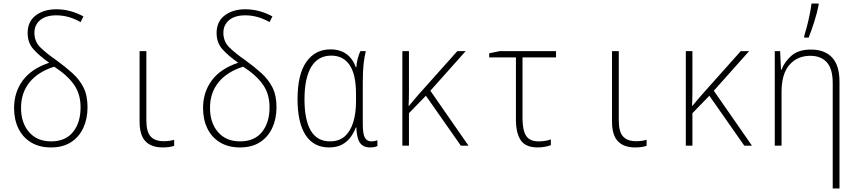

<svg xmlns="http://www.w3.org/2000/svg" viewBox="-20 -817 4810 1077"><path d="M266 10Q201 10 154.5 -18Q108 -46 83.5 -96Q59 -146 59 -211Q59 -300 108 -366Q157 -432 256 -465Q199 -505 167 -541.5Q135 -578 135 -632Q135 -696 180.5 -730.5Q226 -765 296 -765Q374 -765 448 -725L432 -693Q366 -731 296 -731Q237 -731 205 -704Q173 -677 173 -633Q173 -584 206.5 -551Q240 -518 299 -477Q347 -442 386 -407Q425 -372 448 -327Q471 -282 471 -216Q471 -151 447.5 -100Q424 -49 378.5 -19.5Q333 10 266 10ZM267 -24Q347 -24 389.5 -76.5Q432 -129 432 -215Q432 -290 394.5 -343Q357 -396 284 -443Q193 -414 145.5 -355Q98 -296 98 -212Q98 -128 143 -76Q188 -24 267 -24Z M893 10Q829 10 796 -24.5Q763 -59 763 -135V-530H801V-142Q801 -78 825 -51.5Q849 -25 898 -25Q914 -25 929.5 -27Q945 -29 957 -33V1Q931 10 893 10Z M1326 10Q1261 10 1214.5 -18Q1168 -46 1143.5 -96Q1119 -146 1119 -211Q1119 -300 1168 -366Q1217 -432 1316 -465Q1259 -505 1227 -541.5Q1195 -578 1195 -632Q1195 -696 1240.5 -730.5Q1286 -765 1356 -765Q1434 -765 1508 -725L1492 -693Q1426 -731 1356 -731Q1297 -731 1265 -704Q1233 -677 1233 -633Q1233 -584 1266.5 -551Q1300 -518 1359 -477Q1407 -442 1446 -407Q1485 -372 1508 -327Q1531 -282 1531 -216Q1531 -151 1507.5 -100Q1484 -49 1438.5 -19.5Q1393 10 1326 10ZM1327 -24Q1407 -24 1449.5 -76.5Q1492 -129 1492 -215Q1492 -290 1454.5 -343Q1417 -396 1344 -443Q1253 -414 1205.5 -355Q1158 -296 1158 -212Q1158 -128 1203 -76Q1248 -24 1327 -24Z M1826 10Q1739 10 1694 -59.5Q1649 -129 1649 -261Q1649 -400 1698.5 -470Q1748 -540 1834 -540Q1887 -540 1923 -514Q1959 -488 1976 -440H1979Q1980 -463 1986 -486Q1992 -509 2001 -530H2032Q2024 -499 2019.5 -458Q2015 -417 2015 -352V-123Q2015 -66 2026.5 -45Q2038 -24 2063 -24Q2081 -24 2097 -30V2Q2082 10 2056 10Q2017 10 1999 -16Q1981 -42 1979 -102H1976Q1965 -73 1946.5 -47.5Q1928 -22 1898.5 -6Q1869 10 1826 10ZM1831 -24Q1882 -24 1914 -52.5Q1946 -81 1961.5 -131.5Q1977 -182 1977 -248V-289Q1977 -400 1941 -452.5Q1905 -505 1838 -505Q1764 -505 1726 -442Q1688 -379 1688 -260Q1688 -144 1723.5 -84Q1759 -24 1831 -24Z M2237 0V-530H2274V-382Q2274 -341 2274 -303Q2274 -265 2272 -223H2274Q2288 -240 2301 -255.5Q2314 -271 2329 -288L2545 -530H2592L2394 -308L2608 0H2565L2369 -280L2274 -182V0Z M2996 10Q2928 10 2901 -30.5Q2874 -71 2874 -146V-495H2724V-518L2782 -530H3099V-495H2911V-153Q2911 -87 2931 -55.5Q2951 -24 3002 -24Q3039 -24 3070 -35V-3Q3059 2 3038.5 6Q3018 10 2996 10Z M3543 10Q3479 10 3446 -24.5Q3413 -59 3413 -135V-530H3451V-142Q3451 -78 3475 -51.5Q3499 -25 3548 -25Q3564 -25 3579.5 -27Q3595 -29 3607 -33V1Q3581 10 3543 10Z M3827 0V-530H3864V-382Q3864 -341 3864 -303Q3864 -265 3862 -223H3864Q3878 -240 3891 -255.5Q3904 -271 3919 -288L4135 -530H4182L3984 -308L4198 0H4155L3959 -280L3864 -182V0Z M4326 0V-530H4356L4361 -426H4364Q4380 -470 4419.5 -504.5Q4459 -539 4529 -539Q4605 -539 4647 -495Q4689 -451 4689 -358V240H4651V-351Q4651 -431 4618 -467.5Q4585 -504 4525 -504Q4453 -504 4408.5 -453.5Q4364 -403 4364 -300V0ZM4491 -614Q4498 -636 4506.5 -669Q4515 -702 4522 -736.5Q4529 -771 4532 -797H4572V-789Q4564 -747 4547.5 -695Q4531 -643 4516 -606H4491Z"/></svg>

Font: Noto Sans Mono Condensed ExtraLight
Style: Regular
Weight: 200
Width: 3
Designer: Monotype Design Team
Foundry: Monotype Imaging Inc.
Version: Version 2.014; ttfautohint (v1.8.4.7-5d5b)